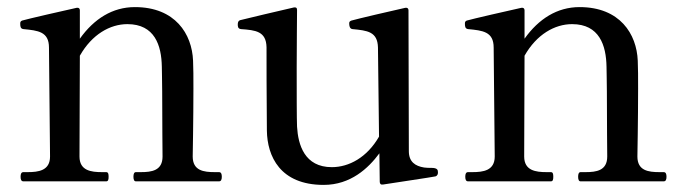

<svg xmlns="http://www.w3.org/2000/svg" viewBox="-20 -511 1930 541"><path d="M585 -26C554 -26 523 -30 523 -70C523 -70 525 -176 525 -261C525 -292 525 -320 524 -340C521 -415 474 -491 360 -491C297 -491 245 -458 205 -402V-482C205 -487 202 -490 196 -489C164 -482 55 -457 42 -453C38 -451 37 -449 37 -445C37 -438 37 -430 46 -429C87 -425 118 -422 118 -377L121 -70C121 -30 88 -26 58 -26H46C40 -26 38 -21 38 -13C38 -5 40 0 46 0H279C285 0 286 -5 286 -13C286 -21 285 -26 279 -26H267C237 -26 204 -30 204 -70L205 -354C239 -414 290 -443 339 -443C416 -443 435 -383 436 -323C436 -309 437 -283 437 -253C437 -176 438 -70 438 -70C438 -30 407 -26 377 -26H363C358 -26 356 -21 356 -13C356 -5 358 0 363 0H597C603 0 605 -5 605 -13C605 -21 603 -26 597 -26Z M1195 -38C1188 -38 1181 -38 1175 -39C1150 -43 1132 -55 1132 -85L1131 -482C1131 -487 1128 -490 1122 -489C1090 -482 983 -457 970 -453C965 -451 964 -449 964 -445C964 -439 965 -430 973 -429C1015 -425 1044 -422 1045 -377L1048 -126C1014 -67 963 -40 915 -40C838 -40 820 -103 817 -154C816 -176 816 -251 816 -322C816 -389 817 -458 817 -483C817 -489 814 -491 808 -490C776 -483 668 -457 656 -454C651 -452 650 -447 650 -442C650 -437 650 -430 659 -429C700 -426 730 -423 731 -378C731 -363 731 -217 732 -143C733 -71 769 10 892 10C968 10 1018 -37 1049 -79L1050 1C1050 7 1053 10 1059 9C1090 4 1199 -12 1207 -14C1213 -16 1214 -21 1214 -25C1214 -32 1213 -38 1195 -38Z M1838 -26C1807 -26 1776 -30 1776 -70C1776 -70 1778 -176 1778 -261C1778 -292 1778 -320 1777 -340C1774 -415 1727 -491 1613 -491C1550 -491 1498 -458 1458 -402V-482C1458 -487 1455 -490 1449 -489C1417 -482 1308 -457 1295 -453C1291 -451 1290 -449 1290 -445C1290 -438 1290 -430 1299 -429C1340 -425 1371 -422 1371 -377L1374 -70C1374 -30 1341 -26 1311 -26H1299C1293 -26 1291 -21 1291 -13C1291 -5 1293 0 1299 0H1532C1538 0 1539 -5 1539 -13C1539 -21 1538 -26 1532 -26H1520C1490 -26 1457 -30 1457 -70L1458 -354C1492 -414 1543 -443 1592 -443C1669 -443 1688 -383 1689 -323C1689 -309 1690 -283 1690 -253C1690 -176 1691 -70 1691 -70C1691 -30 1660 -26 1630 -26H1616C1611 -26 1609 -21 1609 -13C1609 -5 1611 0 1616 0H1850C1856 0 1858 -5 1858 -13C1858 -21 1856 -26 1850 -26Z"/></svg>

Font: Shippori Mincho OTF Medium
Style: Regular
Weight: 500
Designer: FONTDASU
Foundry: FONTDASU / Google Inc. / but / Adobe
Version: Version 3.300;hotconv 1.0.109;makeotfexe 2.5.65596